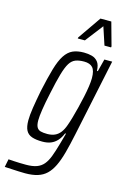

<svg xmlns="http://www.w3.org/2000/svg" viewBox="-178 -782 687 1041"><g transform="rotate(15 165.5 -261.0)"><path d="M73 197Q55 197 35.5 196Q16 195 -3.5 194Q-23 193 -42 192L-33 147Q-19 148 -2.5 149Q14 150 31.5 150.5Q49 151 66 151Q102 151 125.5 142.5Q149 134 164.5 115.5Q180 97 191.5 66.5Q203 36 215 -7Q218 -19 223.5 -37Q229 -55 232 -68H227Q217 -43 201.5 -26Q186 -9 166 -1Q146 7 119 7Q83 7 60 -1Q37 -9 26.5 -29Q16 -49 16 -85Q16 -114 22.5 -156Q29 -198 40 -255Q57 -334 72 -385.5Q87 -437 106 -466Q125 -495 150.5 -506.5Q176 -518 213 -518Q237 -518 257.5 -512.5Q278 -507 291.5 -490.5Q305 -474 306 -440H311L329 -510H373L282 -78Q269 -16 256.5 30Q244 76 228.5 108Q213 140 192.5 159.5Q172 179 143 188Q114 197 73 197ZM134 -40Q158 -40 176 -48Q194 -56 207 -73Q220 -90 229 -116Q236 -135 244 -163Q252 -191 260 -223Q268 -255 275 -287.5Q282 -320 286 -348Q290 -376 290 -395Q290 -437 274.5 -454Q259 -471 226 -471Q198 -471 178.5 -463.5Q159 -456 145.5 -434.5Q132 -413 119.5 -370Q107 -327 92 -255Q80 -200 74 -160.5Q68 -121 68 -99Q68 -74 75 -61Q82 -48 96.5 -44Q111 -40 134 -40ZM160 -583 161 -589 251 -719H312L348 -589L347 -583H310L277 -683L200 -583Z"/></g></svg>

Font: Saira ExtraCondensed Light
Style: Italic
Weight: 300
Width: 2
Italic angle: -12°
Designer: Hector Gatti with collaboration of the Omnibus-Type team
Foundry: Omnibus-Type
Version: Version 1.101